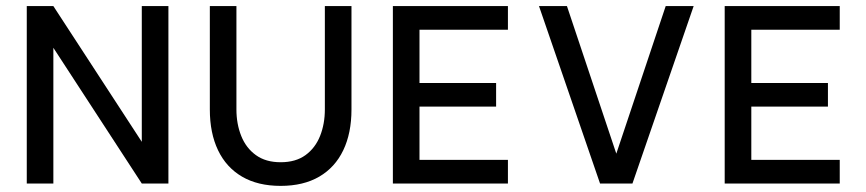

<svg xmlns="http://www.w3.org/2000/svg" viewBox="-20 -606 2861 634"><path d="M156.2 -585.9H68.4V0H156.2V-448.2L448.2 0H536.1V-585.9H448.2V-137.7Z M760.7 -585.9H672.9V-244.6Q672.9 -166.5 700 -109.9Q727.1 -53.2 779.3 -22.7Q831.5 7.8 906.7 7.8Q981.9 7.8 1034.2 -22.7Q1086.4 -53.2 1113.5 -109.9Q1140.6 -166.5 1140.6 -244.6V-585.9H1052.7V-244.6Q1052.7 -196.8 1036.9 -157Q1021 -117.2 988.8 -93.8Q956.5 -70.3 906.7 -70.3Q857.4 -70.3 825 -93.8Q792.5 -117.2 776.6 -157Q760.7 -196.8 760.7 -244.6Z M1618.2 -332H1365.2V-507.8H1657.2V-585.9H1277.3V0H1657.2V-78.1H1365.2V-253.9H1618.2Z M2015.1 -98.6 1852.1 -585.9H1759.8L1961.4 0H2068.4L2270.5 -585.9H2178.2Z M2713.9 -332H2460.9V-507.8H2752.9V-585.9H2373V0H2752.9V-78.1H2460.9V-253.9H2713.9Z"/></svg>

Font: Giphurs SC
Style: Regular
Weight: 400
Version: Version 0.920